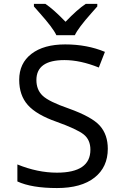

<svg xmlns="http://www.w3.org/2000/svg" viewBox="-20 -951 640 981"><path d="M68.8 -23.9V-110.8Q171.9 -68.8 271 -68.8Q441.9 -68.8 441.9 -186Q441.9 -236.8 407.5 -264.2Q373 -291.5 268.1 -329.1Q166.5 -364.7 122.3 -414.3Q78.1 -463.9 78.1 -543Q78.1 -627.9 140.9 -676Q203.6 -724.1 313 -724.1Q424.8 -724.1 516.1 -686L484.9 -606Q390.6 -644 309.1 -644Q166 -644 166 -542Q166 -492.2 198 -461.9Q230 -431.6 330.1 -397Q450.2 -354 490.5 -308.3Q530.8 -262.7 530.8 -190.9Q530.8 -97.2 463.1 -43.7Q395.5 9.8 271 9.8Q141.6 9.8 68.8 -23.9ZM477.1 -918Q464.8 -903.8 448.2 -885.3Q379.4 -808.1 362.3 -771H268.1Q251 -808.1 182.1 -885.3L153.3 -918V-931.2H211.9Q252 -904.8 314.9 -839.8Q374.5 -902.3 418 -931.2H477.1Z"/></svg>

Font: Droid Sans Mono
Style: Regular
Weight: 400
Monospace: yes
Foundry: Ascender Corporation
Version: Version 1.00 build 112